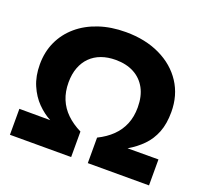

<svg xmlns="http://www.w3.org/2000/svg" viewBox="-123 -862 1079 1008"><g transform="rotate(20 416.5 -357.5)"><path d="M28 0V-145L200.5 -144.5Q161.5 -165 127 -200Q92.5 -235 70.8 -285.5Q49 -336 49 -401.5Q49 -471.5 75.5 -528.8Q102 -586 150.8 -627.8Q199.5 -669.5 267 -692.2Q334.5 -715 416.5 -715Q526 -715 608.8 -675.2Q691.5 -635.5 737.5 -565Q783.5 -494.5 783.5 -401.5Q783.5 -336 764.8 -288.2Q746 -240.5 712 -205.8Q678 -171 632.5 -144.5L805 -145V0H463V-142.5Q510.5 -166 543 -197.8Q575.5 -229.5 592.5 -270.8Q609.5 -312 609.5 -364Q609.5 -426.5 585.8 -470Q562 -513.5 518.8 -536.5Q475.5 -559.5 416.5 -559.5Q372 -559.5 336.5 -546.5Q301 -533.5 275.8 -508.5Q250.5 -483.5 236.8 -447.2Q223 -411 223 -364Q223 -312 240 -270.8Q257 -229.5 289.8 -197.8Q322.5 -166 370 -142.5V0Z"/></g></svg>

Font: Geologica Cursive
Style: Bold
Weight: 700
Designer: Sindre Bremnes, Frode Helland
Foundry: Monokrom Skriftforlag AS
Version: Version 1.010;gftools[0.9.28]